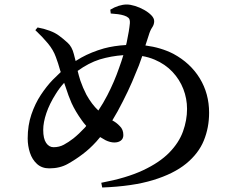

<svg xmlns="http://www.w3.org/2000/svg" viewBox="-20 -800 1040 853"><path d="M137 -666 147 -678Q175 -673 200.5 -663.5Q226 -654 243 -641Q262 -627 281 -609.5Q300 -592 308 -560Q312 -545 316 -529Q328 -536 341 -544Q386 -569 442 -585Q487 -597 540 -600Q541 -606 543 -612Q554 -664 557 -697Q558 -714 551 -720.5Q544 -727 531.5 -731Q519 -735 504 -737Q489 -739 472 -740L470 -757Q488 -768 507 -774Q526 -780 543 -780Q559 -780 580 -773.5Q601 -767 620.5 -756Q640 -745 652.5 -732Q665 -719 665 -706Q665 -691 656 -678Q647 -665 640 -641Q633 -619 626 -598Q695 -589 750 -561Q826 -520 867.5 -452Q909 -384 909 -299Q909 -233 885.5 -175.5Q862 -118 807 -73Q752 -28 660.5 0Q569 28 434 33L430 12Q542 -9 615.5 -43.5Q689 -78 732 -122Q775 -166 793 -216Q811 -266 811 -316Q811 -362 794.5 -404.5Q778 -447 746 -481Q714 -515 667 -535Q641 -546 612 -551Q605 -531 597 -509Q584 -476 567 -436.5Q550 -397 526 -350Q503 -304 479 -265Q497 -256 512 -240Q528 -225 528 -200Q528 -184 517 -175.5Q506 -167 488 -167Q470 -167 449 -177Q436 -184 425 -191Q416 -181 408 -171Q378 -138 347 -115Q317 -92 281.5 -72Q246 -52 199 -52Q166 -52 144.5 -71.5Q123 -91 113 -121.5Q103 -152 103 -185Q103 -243 119.5 -291.5Q136 -340 161.5 -378.5Q187 -417 214 -445Q234 -465 250 -480Q249 -482 248 -485Q238 -521 228 -547Q217 -578 193 -607Q169 -636 137 -666ZM265 -432Q244 -409 228 -383Q200 -339 186 -297.5Q172 -256 172 -223Q172 -184 185 -165Q198 -146 218 -146Q243 -146 263.5 -157Q284 -168 306 -185Q331 -205 358 -234Q361 -237 363 -241Q352 -253 343 -266Q315 -305 298 -342Q284 -374 272 -412Q268 -422 265 -432ZM528 -555Q473 -551 423 -536Q373 -520 325 -485Q330 -464 337 -442Q348 -410 364 -379Q388 -336 417 -309Q439 -342 457 -377Q488 -437 509 -498Q520 -528 528 -555Z"/></svg>

Font: Early Summer Mincho SemiBold
Style: Regular
Weight: 600
Designer: GuiWonder
Version: Version 1.002